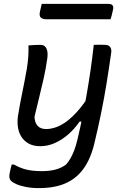

<svg xmlns="http://www.w3.org/2000/svg" viewBox="-20 -765 640 985"><path d="M126 -532Q140 -533 155.5 -534Q171 -535 187 -535Q202 -535 210.5 -527Q219 -519 222.5 -503Q226 -487 222 -461Q215 -412 204.5 -365Q194 -318 182 -269.5Q170 -221 157 -166Q158 -136 173 -119.5Q188 -103 216 -103Q241 -103 268 -112.5Q295 -122 323 -143Q351 -164 380.5 -197.5Q410 -231 440 -279L417 -141H388Q362 -103 329.5 -75Q297 -47 261 -31Q225 -15 187 -15Q152 -15 128 -28Q104 -41 90 -63Q76 -85 72 -112.5Q68 -140 72 -169Q82 -231 94.5 -291Q107 -351 118 -414Q123 -446 125 -474Q127 -502 126 -532ZM461 -535Q476 -536 490 -535.5Q504 -535 518 -535Q531 -535 538.5 -530Q546 -525 549 -517Q552 -509 551 -498Q539 -413 526.5 -336Q514 -259 498.5 -183.5Q483 -108 464 -29Q445 50 408.5 100.5Q372 151 316 175.5Q260 200 180 200Q142 200 112 194Q82 188 62.5 179Q43 170 35 161Q30 155 28.5 146.5Q27 138 29 127Q31 114 34 102.5Q37 91 40 79H51Q83 97 115.5 105Q148 113 196 113Q234 113 264.5 105Q295 97 319 79Q332 64 342 46.5Q352 29 361 5.5Q370 -18 377 -48Q391 -107 403 -166Q415 -225 425.5 -285.5Q436 -346 445 -408Q454 -470 461 -535ZM194 -745H537Q552 -745 557.5 -737.5Q563 -730 560 -716Q558 -707 556 -698.5Q554 -690 552 -682Q550 -674 547 -666H219Q205 -666 196.5 -670Q188 -674 185 -681.5Q182 -689 184 -700Q186 -709 187.5 -716.5Q189 -724 191 -731.5Q193 -739 194 -745Z"/></svg>

Font: Rec Mono Semicasual
Style: Italic
Weight: 400
Italic angle: -10°
Version: Version 1.085; ttfautohint (v1.8.4.7-5d5b)